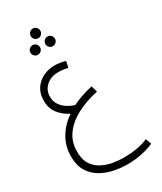

<svg xmlns="http://www.w3.org/2000/svg" viewBox="-270 -942 1098 1304"><g transform="rotate(-30 279.0 -289.5)"><path d="M323 271Q272 271 218 260Q164 249 118.5 222.5Q73 196 44.5 150Q16 104 16 34Q16 -46 53.5 -110Q91 -174 159 -221Q114 -241 79.5 -283Q45 -325 45 -387Q45 -443 71 -481.5Q97 -520 138.5 -539.5Q180 -559 226 -559Q249 -559 270.5 -555.5Q292 -552 312 -546L301 -497Q284 -502 265 -504.5Q246 -507 225 -507Q169 -507 132 -474Q95 -441 95 -390Q95 -351 115 -323.5Q135 -296 163.5 -279Q192 -262 217 -256Q287 -291 375 -310L389 -261Q299 -242 226 -204.5Q153 -167 110.5 -110Q68 -53 68 26Q68 87 92.5 125Q117 163 156.5 183.5Q196 204 240.5 211.5Q285 219 325 219Q376 219 424 211Q472 203 515 185L531 229Q494 247 438.5 259Q383 271 323 271ZM226 -774Q210 -774 199 -785Q188 -796 188 -812Q188 -827 199 -838.5Q210 -850 226 -850Q241 -850 252 -838.5Q263 -827 263 -812Q263 -796 252 -785Q241 -774 226 -774ZM167 -678Q152 -678 141 -689Q130 -700 130 -715Q130 -731 141 -742Q152 -753 167 -753Q183 -753 194 -742Q205 -731 205 -715Q205 -700 194 -689Q183 -678 167 -678ZM284 -678Q269 -678 258 -689Q247 -700 247 -715Q247 -731 258 -742Q269 -753 284 -753Q300 -753 311 -742Q322 -731 322 -715Q322 -700 311 -689Q300 -678 284 -678Z"/></g></svg>

Font: Noto Sans Arabic UI SmCn Lt
Style: Regular
Weight: 300
Width: 4
Designer: Monotype Design Team, Nadine Chahine and Nizar Qandah
Foundry: Monotype Imaging Inc.
Version: Version 2.010; ttfautohint (v1.8.4.7-5d5b)